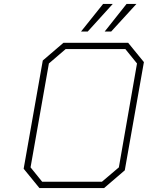

<svg xmlns="http://www.w3.org/2000/svg" viewBox="-20 -954 750 974"><path d="M391 -794 503 -934H552L425 -794ZM511 -794 622 -934H672L544 -794ZM180 0 100 -98 197 -647 302 -737H630L710 -639L613 -90L508 0ZM194 -32H497L583 -105L675 -632L616 -705H313L228 -632L135 -105Z"/></svg>

Font: Tomorrow ExtraLight
Style: Italic
Weight: 275
Italic angle: -10°
Designer: Tony de Marco, Monica Rizzolli
Foundry: Just in Type
Version: Version 2.002